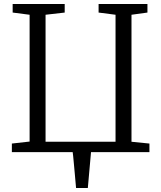

<svg xmlns="http://www.w3.org/2000/svg" viewBox="-20 -763 809 963"><path d="M420.5 180H361.5Q361.5 179 359.8 160.8Q358 142.5 355.8 115.8Q353.5 89 351 62.8Q348.5 36.5 346.8 18.5Q345 0.5 344.5 0H39.5V-43L128.5 -53V-689L43.5 -700V-743H304.5V-700L208.5 -689V-52H559.5V-689L474.5 -700V-743H719.5V-700L639.5 -689V-52L729.5 -43V0H436.5Q434.5 22.5 432.5 45Q430.5 67.5 428.5 90Q426.5 112.5 424.5 135Q422.5 157.5 420.5 180Z"/></svg>

Font: Merriweather Light
Style: Regular
Weight: 300
Designer: Eben Sorkin
Foundry: Eben Sorkin
Version: Version 2.100